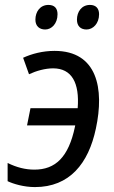

<svg xmlns="http://www.w3.org/2000/svg" viewBox="-20 -751 462 781"><path d="M332 -631C358 -631 383 -655 383 -693C383 -717 370 -731 346 -731C312 -731 293 -703 293 -671C293 -645 308 -631 332 -631ZM164 -631C190 -631 214 -655 214 -693C214 -717 202 -731 177 -731C143 -731 124 -703 124 -671C124 -645 140 -631 164 -631ZM122 10C263 10 340 -86 370 -228C405 -390 376 -544 202 -544C153 -544 109 -532 74 -516L98 -449C128 -463 164 -473 196 -473C272 -473 304 -414 296 -311H104L90 -241H286L285 -236C259 -111 205 -61 120 -61C83 -61 48 -70 11 -88V-14C34 -3 77 10 122 10Z"/></svg>

Font: Noto Sans SemiCondensed
Style: Italic
Weight: 400
Width: 4
Italic angle: -12°
Designer: Monotype Design Team
Foundry: Monotype Imaging Inc.
Version: Version 2.013